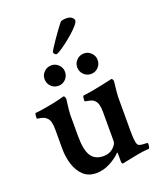

<svg xmlns="http://www.w3.org/2000/svg" viewBox="-148 -899 838 999"><g transform="rotate(-20 271.0 -399.5)"><path d="M211.9 5.9Q168 5.9 140.6 -20.5Q113.3 -46.9 100.6 -87.9Q87.9 -128.9 87.9 -171.9V-281.2Q87.9 -328.1 72.3 -343.8Q63.5 -354.5 50.3 -358.9Q37.1 -363.3 26.9 -364.3Q16.6 -365.2 16.6 -367.2Q16.6 -394.5 21.5 -396.5Q44.9 -398.4 74.2 -403.3Q103.5 -408.2 128.9 -413.6Q154.3 -418.9 164.1 -421.9Q171.9 -423.8 178.7 -425.8Q185.5 -427.7 186.5 -427.7Q191.4 -427.7 193.8 -420.9Q196.3 -414.1 196.3 -410.2Q187.5 -344.7 187.5 -324.2V-207Q187.5 -130.9 209 -97.7Q230.5 -64.5 278.3 -64.5Q309.6 -64.5 331.1 -83.5Q352.5 -102.5 352.5 -120.1V-281.2Q352.5 -328.1 336.9 -343.8Q328.1 -354.5 314.9 -358.4Q301.8 -362.3 291.5 -363.8Q281.2 -365.2 281.2 -367.2Q281.2 -395.5 287.1 -396.5Q305.7 -398.4 334 -403.3Q362.3 -408.2 392.1 -414.6Q421.9 -420.9 443.4 -425.8L451.2 -427.7Q456.1 -427.7 459 -420.9Q461.9 -414.1 460.9 -410.2Q457 -377 455.1 -356Q453.1 -335 453.1 -326.2V-132.8Q453.1 -108.4 455.1 -90.8Q457 -73.2 460.9 -64.5Q464.8 -56.6 476.6 -54.2Q488.3 -51.8 499.5 -51.8Q510.7 -51.8 513.7 -50.8Q517.6 -49.8 517.6 -42Q517.6 -38.1 515.6 -28.8Q513.7 -19.5 509.8 -19.5Q488.3 -19.5 445.8 -11.7Q403.3 -3.9 358.4 5.9Q351.6 5.9 351.6 -9.8V-52.7Q351.6 -57.6 348.6 -57.6Q326.2 -33.2 289.1 -13.7Q252 5.9 211.9 5.9ZM363.3 -488.3Q338.9 -488.3 322.3 -504.9Q305.7 -521.5 305.7 -545.9Q305.7 -568.4 322.3 -585Q338.9 -601.6 363.3 -601.6Q385.7 -601.6 402.3 -585Q418.9 -568.4 418.9 -545.9Q418.9 -521.5 402.3 -504.9Q385.7 -488.3 363.3 -488.3ZM182.6 -488.3Q158.2 -488.3 141.6 -504.9Q125 -521.5 125 -545.9Q125 -568.4 141.6 -585Q158.2 -601.6 182.6 -601.6Q205.1 -601.6 221.7 -585Q238.3 -568.4 238.3 -545.9Q238.3 -521.5 221.7 -504.9Q205.1 -488.3 182.6 -488.3ZM228.5 -646.5Q223.6 -646.5 218.8 -651.9Q213.9 -657.2 213.9 -662.1Q213.9 -665 223.6 -680.7Q233.4 -696.3 248 -717.8Q262.7 -739.3 278.3 -760.7Q293.9 -782.2 305.7 -796.9Q313.5 -804.7 338.9 -804.7Q359.4 -804.7 369.6 -795.9Q379.9 -787.1 379.9 -779.3Q379.9 -769.5 366.2 -753.4Q352.5 -737.3 331.5 -718.8Q310.5 -700.2 288.6 -683.6Q266.6 -667 250 -656.7Q233.4 -646.5 228.5 -646.5Z"/></g></svg>

Font: Crimson Text SemiBold
Style: Regular
Weight: 600
Designer: Sebastian Kosch
Foundry: Sebastian Kosch
Version: Version 1.100; ttfautohint (v1.8.4)